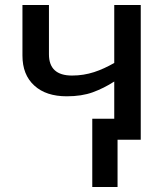

<svg xmlns="http://www.w3.org/2000/svg" viewBox="-20 -559 666 768"><path d="M437 -539.1V-307.1C382.3 -276.4 332 -256.8 268.1 -256.8C206.5 -256.8 175.8 -285.2 175.8 -341.8V-539.1H69.8V-336.9C69.8 -285.6 85.4 -245.6 117.2 -216.8C148.4 -188 191.9 -173.8 247.1 -173.8C287.1 -173.8 321.8 -179.2 351.1 -189.9C380.4 -200.7 409.2 -214.8 437 -232.9V-84H349.1V189H450.2V0H543V-539.1Z"/></svg>

Font: Noto Reveo Sans
Style: Regular
Weight: 500
Designer: Monotype Design Team
Foundry: Monotype Imaging Inc.
Version: Version 2.007